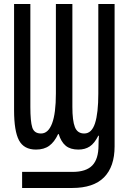

<svg xmlns="http://www.w3.org/2000/svg" viewBox="-20 -734 640 955"><path d="M90 121H341Q408 121 439 89Q470 57 470 -11Q470 -31 472 -59H469Q450 -21 426.5 -5.5Q403 10 370 10Q330 10 307 -9Q284 -28 272 -67H269Q251 -28 225 -9Q199 10 159 10Q99 10 74.5 -36Q50 -82 50 -186V-714H131V-202Q131 -130 140.5 -100Q150 -70 184 -70Q220 -70 239 -120Q258 -170 258 -269V-714H340V-202Q340 -134 352.5 -102Q365 -70 399 -70Q436 -70 452.5 -120.5Q469 -171 469 -269V-714H550V-6Q550 95 497.5 148Q445 201 339 201H90Z"/></svg>

Font: Noto Sans Mono UI
Style: Regular
Weight: 400
Monospace: yes
Designer: Monotype Design team
Foundry: Monotype Imaging Inc.
Version: Version 1.000